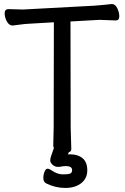

<svg xmlns="http://www.w3.org/2000/svg" viewBox="-20 -736 617 948"><path d="M207 169Q194 161 194 143.5Q194 126 200 111.5Q206 97 214.5 97Q223 97 236 106Q263 125 291 125Q319 125 327.5 120.5Q336 116 336 104Q336 84 305 84Q292 84 272 88H266Q251 88 239.5 77.5Q228 67 228 56.5Q228 46 233.5 31Q239 16 245 -2L246 -6Q243 -10 243 -18L245 -107L246 -626L126 -619Q102 -618 78.5 -614.5Q55 -611 43 -610H42Q25 -610 14 -630Q3 -650 3 -670.5Q3 -691 22 -691L93 -689L447 -708Q469 -710 493 -712Q517 -714 530 -716H533Q549 -716 559 -695.5Q569 -675 569 -655Q569 -635 551 -635L471 -638L328 -630L329 -106L332 0Q332 13 320 15L316 25Q311 26 316.5 26Q322 26 327 26Q365 26 388 45.5Q411 65 411 105Q411 145 381 168.5Q351 192 302 192Q253 192 207 169Z"/></svg>

Font: LXGW WenKai TC
Style: Bold
Weight: 700
Designer: LXGW / Fontworks Inc.
Foundry: LXGW / Fontworks Inc.
Version: Version 1.330;April 28, 2024